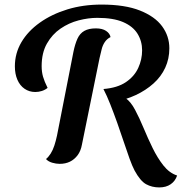

<svg xmlns="http://www.w3.org/2000/svg" viewBox="-20 -702 794 839"><path d="M478 -257 432 -313Q493 -318 530 -343Q567 -368 584 -405Q601 -442 601 -482Q601 -522 581 -554.5Q561 -587 518 -605.5Q475 -624 405 -624Q366 -624 323.5 -613Q281 -602 244.5 -577Q208 -552 185 -511.5Q162 -471 162 -413Q162 -388 168 -367Q174 -346 188 -318Q177 -309 163 -304.5Q149 -300 134 -300Q108 -300 87.5 -314Q67 -328 56 -353.5Q45 -379 45 -412Q45 -469 73.5 -517.5Q102 -566 154 -603Q206 -640 274.5 -661Q343 -682 424 -682Q526 -682 591.5 -656Q657 -630 688.5 -587Q720 -544 720 -491Q720 -445 702 -406Q684 -367 650.5 -337Q617 -307 573 -286.5Q529 -266 478 -257ZM241 14Q225 14 208 9Q191 4 181 -7Q192 -16 201.5 -31Q211 -46 217.5 -66Q224 -86 229 -109L301 -476Q308 -510 318.5 -533Q329 -556 348.5 -567Q368 -578 399 -578Q427 -578 443.5 -567Q460 -556 463 -540Q447 -532 437.5 -517.5Q428 -503 424 -485.5Q420 -468 415 -448L338 -70Q333 -42 319 -23.5Q305 -5 285.5 4.5Q266 14 241 14ZM676 117Q644 117 618.5 103Q593 89 568 43Q558 24 546 -9Q534 -42 520.5 -83Q507 -124 492 -166Q477 -208 462 -246Q447 -284 432 -313L529 -273Q551 -258 570 -222.5Q589 -187 607.5 -142.5Q626 -98 647 -55Q668 -12 694 21Q720 54 754 65Q746 89 726 103Q706 117 676 117Z"/></svg>

Font: Sansita Swashed Light
Style: Regular
Weight: 400
Version: Version 1.003